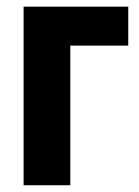

<svg xmlns="http://www.w3.org/2000/svg" viewBox="-20 -548 411 568"><path d="M359.4 -413.1H188V0H49.8V-528.3H359.4Z"/></svg>

Font: Roboto Condensed
Style: Bold
Weight: 700
Designer: Google
Version: Version 2.134; 2016